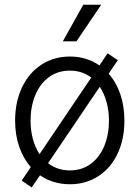

<svg xmlns="http://www.w3.org/2000/svg" viewBox="-20 -781 600 825"><path d="M73.2 -4.9 112.3 -63Q80.1 -99.6 62.5 -150.6Q44.9 -201.7 44.9 -262.7Q44.9 -343.3 74.7 -405.8Q104.5 -468.3 158.2 -503.2Q211.9 -538.1 280.3 -538.1Q351.6 -538.1 407.2 -500L442.4 -551.8L486.3 -522.5L446.8 -464.4Q479.5 -427.7 497.1 -376Q514.6 -324.2 514.6 -262.7Q514.6 -182.6 485.1 -120.4Q455.6 -58.1 402.1 -23.7Q348.6 10.7 280.3 10.7Q208 10.7 151.9 -27.8L116.2 24.4ZM448.2 -262.7Q448.2 -304.2 438 -341.8Q427.7 -379.4 408.7 -408.2L186.5 -79.6Q226.6 -48.8 280.3 -48.8Q332.5 -48.8 370.6 -77.4Q408.7 -106 428.5 -154.8Q448.2 -203.6 448.2 -262.7ZM149.9 -118.7 372.1 -447.8Q333 -477.5 280.3 -477.5Q227.5 -477.5 189.2 -448.7Q150.9 -419.9 131.1 -370.8Q111.3 -321.8 111.3 -262.7Q111.3 -221.2 121.1 -184.3Q130.9 -147.5 149.9 -118.7ZM337.9 -760.7H415L308.6 -603.5H250Z"/></svg>

Font: Pretendard Std Light
Style: Regular
Weight: 300
Designer: Base glyphs from Inter by Rasmus Andersson; Hangeul glyphs from Noto Sans CJK(Source Han Sans) by Jang Soo-young and Kan
Foundry: Kil Hyung-jin
Version: Version 1.309